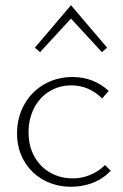

<svg xmlns="http://www.w3.org/2000/svg" viewBox="-20 -709 471 733"><path d="M45 -200Q45 -260 72.5 -309.5Q100 -359 148.5 -387Q197 -415 257 -415Q337 -415 395 -362L370 -333Q320 -383 252 -383Q205 -383 167.5 -359.5Q130 -336 109.5 -295Q89 -254 89 -204Q89 -152 111 -112Q133 -72 171.5 -50Q210 -28 258 -28Q293 -28 325 -41.5Q357 -55 381 -79L403 -57Q373 -26 334 -11Q295 4 252 4Q193 4 146 -22Q99 -48 72 -94.5Q45 -141 45 -200ZM113 -527 251 -689 389 -527 369 -510 251 -638 133 -510Z"/></svg>

Font: Ysabeau Light
Style: Regular
Weight: 300
Designer: Christian Thalmann (Catharsis Fonts)
Version: Version 0.003